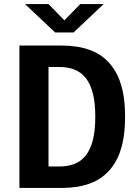

<svg xmlns="http://www.w3.org/2000/svg" viewBox="-20 -924 690 944"><path d="M75.5 0V-700H285.5Q321.5 -700 358.2 -694.5Q395 -689 429.8 -675.2Q464.5 -661.5 494.2 -636.8Q524 -612 547 -573.2Q570 -534.5 582.5 -479.5Q595 -424.5 595 -350Q595 -275.5 582.5 -220.5Q570 -165.5 547 -126.8Q524 -88 494.2 -63.2Q464.5 -38.5 429.8 -24.8Q395 -11 358.2 -5.5Q321.5 0 285.5 0ZM218.5 -105.5H274Q313.5 -105.5 345.8 -118Q378 -130.5 401 -158.8Q424 -187 436.2 -234Q448.5 -281 448.5 -350Q448.5 -419 436.2 -466Q424 -513 401 -541.2Q378 -569.5 345.8 -582Q313.5 -594.5 274 -594.5H218.5ZM103 -904H218.5L296.5 -824L374.5 -904H489.5L342 -764.5H251Z"/></svg>

Font: Trispace Thin SemiBold
Style: Regular
Weight: 600
Version: Version 1.210